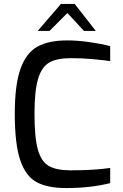

<svg xmlns="http://www.w3.org/2000/svg" viewBox="-20 -948 622 974"><path d="M55 -371Q55 -518 84 -599Q113 -680 170 -711.5Q227 -743 321 -743Q373 -743 433 -734.5Q493 -726 539 -714V-638Q507 -643 451 -648Q395 -653 339 -653Q268 -653 229.5 -630.5Q191 -608 173 -547.5Q155 -487 155 -370Q155 -250 172 -189.5Q189 -129 227 -106.5Q265 -84 338 -84Q459 -84 539 -96V-19Q439 6 317 6Q222 6 166.5 -23.5Q111 -53 83 -134.5Q55 -216 55 -371ZM289 -928H359L466 -791H406L322 -882L231 -791H171Z"/></svg>

Font: Exo Medium
Style: Regular
Weight: 500
Designer: Natanael Gama
Foundry: Natanael Gama
Version: Version 1.500; ttfautohint (v1.6)